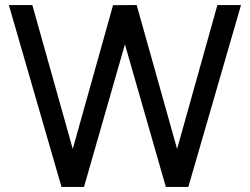

<svg xmlns="http://www.w3.org/2000/svg" viewBox="-20 -740 989 760"><path d="M223.5 0H312.5L474.5 -564.5L636.5 0H725.5L934 -720H840.5L681 -150.5L521 -720L427.5 -719.5L268 -150.5L108 -720H15Z"/></svg>

Font: Eudonet Medium
Style: Regular
Weight: 500
Designer: Mikhail Sharanda
Foundry: Mikhail Sharanda
Version: Version 4.503;Glyphs 3.1.2 (3151)